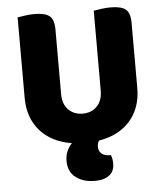

<svg xmlns="http://www.w3.org/2000/svg" viewBox="-56 -666 776 917"><g transform="rotate(-5 332.0 -207.5)"><path d="M602 -222Q602 -128 548.5 -66Q495 -4 398 12Q390 25 390 42Q390 62 404 74Q418 86 444 86H449Q452 95 454 105Q456 115 456 128Q456 142 451.5 155.5Q447 169 435.5 179.5Q424 190 406 196Q388 202 361 202Q306 202 270.5 174.5Q235 147 235 96Q235 69 244.5 48Q254 27 268 13Q170 -3 116 -65Q62 -127 62 -222V-608Q74 -610 97 -613.5Q120 -617 143 -617Q193 -617 215 -600Q237 -583 237 -534V-225Q237 -177 263.5 -150Q290 -123 332 -123Q374 -123 400.5 -150Q427 -177 427 -225V-608Q439 -610 462 -613.5Q485 -617 508 -617Q558 -617 580 -600Q602 -583 602 -534V-222Z"/></g></svg>

Font: Baloo Tammudu 2 ExtraBold
Style: Regular
Weight: 800
Designer: Maithili Shingre, Omkar Shende and Ek Type
Foundry: Ek Type
Version: Version 1.640;hotconv 1.0.111;makeotfexe 2.5.65597; ttfautoh